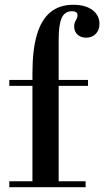

<svg xmlns="http://www.w3.org/2000/svg" viewBox="-20 -785 437 805"><path d="M116 0V-478Q116 -575 134.5 -638.5Q153 -702 191 -733.5Q229 -765 287 -765Q338 -765 367.5 -743Q397 -721 397 -685Q397 -659 381.5 -643Q366 -627 341 -627Q319 -627 305 -640Q291 -653 291 -674Q291 -686 294.5 -693Q298 -700 301.5 -706.5Q305 -713 305 -721Q305 -738 282 -738Q252 -738 239 -710.5Q226 -683 226 -618V0ZM19 0V-25H339V0ZM19 -425V-450H349V-425Z"/></svg>

Font: Libre Bodoni
Style: Regular
Weight: 400
Designer: Pablo Impallari, Rodrigo Fuenzalida
Foundry: Impallari Type
Version: Version 2.005;gftools[0.9.23]